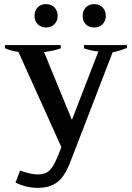

<svg xmlns="http://www.w3.org/2000/svg" viewBox="-20 -716 640 929"><path d="M147 -639Q147 -664 162 -680Q177 -696 202 -696Q228 -696 243.5 -680Q259 -664 259 -639Q259 -615 243.5 -599Q228 -583 202 -583Q178 -583 162.5 -599Q147 -615 147 -639ZM380 -639Q380 -664 395 -680Q410 -696 436 -696Q461 -696 476.5 -680Q492 -664 492 -639Q492 -615 476.5 -599Q461 -583 436 -583Q410 -583 395 -598.5Q380 -614 380 -639ZM594 -498V-484Q560 -470 525 -463L326 53Q307 104 287 133.5Q267 163 237 178Q207 193 162 193Q109 193 55 168L77 109Q128 128 162 128Q187 128 203.5 120Q220 112 234.5 90Q249 68 266 24L277 -4L69 -465Q28 -471 4 -483V-498H274V-482Q249 -472 193 -464L328 -136L456 -467Q422 -470 386 -482V-498Z"/></svg>

Font: Trirong SemiBold
Style: Regular
Weight: 600
Designer: Katatrad Team
Foundry: CadsonDemak
Version: Version 1.001